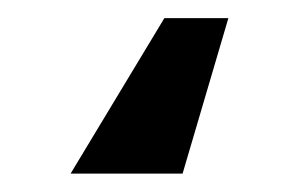

<svg xmlns="http://www.w3.org/2000/svg" viewBox="-20 21 326 210"><path d="M229.8 40.8 179.7 210.9H57.2L159.8 40.8Z"/></svg>

Font: DeltaSans SemiBold
Style: Regular
Weight: 600
Designer: Rasmus Andersson
Foundry: rsms
Version: Version 3.012